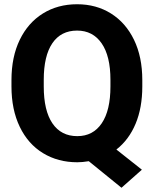

<svg xmlns="http://www.w3.org/2000/svg" viewBox="-20 -754 727 904"><path d="M344 10Q253 10 182.5 -33Q112 -76 73 -157Q34 -238 34 -347V-377Q34 -486 73 -566.5Q112 -647 182 -690.5Q252 -734 343 -734Q433 -734 502.5 -690.5Q572 -647 611 -566.5Q650 -486 650 -377V-347Q650 -247 618.5 -171.5Q587 -96 528 -50L648 45L552 130L398 5Q368 10 344 10ZM343 -610Q267 -610 226.5 -550.5Q186 -491 186 -378V-347Q186 -233 227 -173Q268 -113 344 -113Q418 -113 459 -173.5Q500 -234 500 -347V-378Q500 -490 458.5 -550Q417 -610 343 -610Z"/></svg>

Font: Freesentation 8 ExtraBold
Style: Regular
Weight: 800
Designer: glyphs from Roboto by Christian Robertson / Hangul glyphs from Noto Sans CJK(Source Han Sans) by Jang Soo-young and Kang
Foundry: PT&
Version: Version 2.001